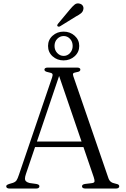

<svg xmlns="http://www.w3.org/2000/svg" viewBox="-20 -1091 728 1111"><path d="M171 -272H471.5L475.5 -240H165ZM208 -13Q208 -7 203.2 -3.5Q198.5 0 188.5 0H35.5Q25.5 0 20.8 -3.5Q16 -7 16 -12.5Q16 -17 19.5 -20Q23 -23 33 -26.5L55 -33Q69 -38 75.5 -47.2Q82 -56.5 90 -81L281.5 -643Q286.5 -657.5 283 -663.5Q279.5 -669.5 261.5 -672.5Q248 -675 242.5 -678.8Q237 -682.5 237 -688Q237 -693.5 242 -696.8Q247 -700 257 -700H425.5Q435.5 -700 440.2 -696.8Q445 -693.5 445 -688.5Q445 -682.5 440 -678.8Q435 -675 421.5 -673Q406.5 -670.5 403.5 -665.8Q400.5 -661 404.5 -649.5L606 -64Q611 -47.5 620.8 -39.5Q630.5 -31.5 649.5 -28Q662 -25.5 666 -22Q670 -18.5 670 -13Q670 -7 665 -3.5Q660 0 650.5 0H474Q464.5 0 459.5 -3.5Q454.5 -7 454.5 -13Q454.5 -18 458.5 -21.5Q462.5 -25 471.5 -26.5L513 -31.5Q526 -33.5 527 -41Q528 -48.5 522.5 -65.5L316.5 -667.5L329 -672L130 -84Q124.5 -68 124.5 -57.8Q124.5 -47.5 131 -41.5Q137.5 -35.5 151 -32L190.5 -26.5Q200 -24.5 204 -21.5Q208 -18.5 208 -13ZM348 -741.5Q310.5 -741.5 284.2 -765.2Q258 -789 258 -825Q258 -860.5 284.2 -884.2Q310.5 -908 348 -908Q385.5 -908 412 -884.2Q438.5 -860.5 438.5 -825Q438.5 -789.5 412 -765.5Q385.5 -741.5 348 -741.5ZM348.5 -882.5Q327 -882.5 311.2 -866.2Q295.5 -850 295.5 -825Q295.5 -801 311.2 -784.2Q327 -767.5 348.5 -767.5Q370 -767.5 385.2 -784.2Q400.5 -801 400.5 -825Q400.5 -850 385.2 -866.2Q370 -882.5 348.5 -882.5ZM384 -1035.5Q399.5 -1054.5 412 -1064.5Q424.5 -1074.5 440.5 -1070Q453.5 -1067 459.2 -1057.2Q465 -1047.5 462 -1036Q459.5 -1023 448.5 -1014Q437.5 -1005 420 -996L327 -938.5Q323.5 -936.5 319.5 -936.8Q315.5 -937 313 -939.5Q310 -943 311.5 -946.8Q313 -950.5 316 -954Z"/></svg>

Font: Fraunces Light
Style: Regular
Weight: 300
Version: Version 1.000;[b76b70a41]